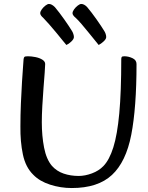

<svg xmlns="http://www.w3.org/2000/svg" viewBox="-20 -936 746 969"><path d="M342 13Q286 13 233 -4Q180 -21 148 -54Q109 -92 95.5 -156.5Q82 -221 83 -298Q83 -356 85.5 -414.5Q88 -473 91 -522Q94 -571 96.5 -602Q99 -633 99 -637Q100 -645 103 -648.5Q106 -652 121 -652Q138 -652 158.5 -648Q179 -644 193.5 -635Q208 -626 208 -613Q208 -602 205.5 -568.5Q203 -535 199.5 -490.5Q196 -446 193.5 -400Q191 -354 191 -319Q191 -250 202.5 -191Q214 -132 242 -99Q266 -72 301 -60Q336 -48 377 -48Q409 -48 444 -61Q479 -74 502 -98Q532 -129 552 -192.5Q572 -256 582 -364Q592 -472 592 -637Q592 -645 594.5 -648.5Q597 -652 608 -652Q628 -652 648.5 -642.5Q669 -633 669 -613Q669 -393 642.5 -256Q616 -119 545 -53Q474 13 342 13ZM478 -709Q475 -713 461 -730Q447 -747 428.5 -770Q410 -793 392 -814Q374 -835 363 -845Q346 -859 346 -869Q346 -878 354 -889Q362 -900 372.5 -908Q383 -916 390 -916Q405 -916 420 -900Q442 -874 467 -838.5Q492 -803 506 -780Q510 -774 513 -765.5Q516 -757 516 -749Q516 -739 503 -727Q490 -715 478 -709ZM315 -709Q312 -712 298 -729.5Q284 -747 265 -770Q246 -793 228 -813.5Q210 -834 199 -845Q183 -859 183 -869Q183 -878 191 -889Q199 -900 209.5 -908Q220 -916 227 -916Q241 -916 257 -900Q279 -874 304 -838.5Q329 -803 343 -780Q347 -774 350 -765Q353 -756 353 -749Q353 -739 340 -726.5Q327 -714 315 -709Z"/></svg>

Font: BriemHand
Style: Regular
Weight: 400
Designer: Gunnlaugur SE Briem, Eben Sorkin
Foundry: Sorkin Type
Version: Version 1.001; ttfautohint (v1.8.4.7-5d5b)